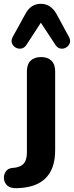

<svg xmlns="http://www.w3.org/2000/svg" viewBox="-77 -798 387 1006"><path d="M10 188Q-23 189 -39 174Q-55 159 -56.5 138Q-58 117 -46.5 100.5Q-35 84 -13 82Q27 80 45.5 61Q64 42 64 2V-424Q64 -461 83.5 -480Q103 -499 138 -499Q173 -499 192.5 -480Q212 -461 212 -424V-11Q212 184 10 188ZM284 -605Q294 -587 288.5 -572Q283 -557 269.5 -549Q256 -541 240.5 -543.5Q225 -546 214 -562L137 -679L61 -562Q50 -546 34 -543.5Q18 -541 4.5 -549Q-9 -557 -14.5 -572Q-20 -587 -10 -605L56 -725Q84 -778 137 -778Q189 -778 219 -725Z"/></svg>

Font: Chiron GoRound TC
Style: Bold
Weight: 700
Designer: Ryoko NISHIZUKA 西塚涼子 (kana, bopomofo & ideographs); Paul D. Hunt (Latin, Greek & Cyrillic); Sandoll Communications 산돌커뮤니
Foundry: Adobe
Version: Version 1.000;hotconv 1.1.1;makeotfexe 2.6.0